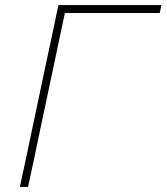

<svg xmlns="http://www.w3.org/2000/svg" viewBox="-20 -733 653 753"><path d="M58 0Q71 -60 83 -116.5Q94.5 -173 108.5 -238L158 -472.5Q172.5 -539.5 184.5 -596.2Q196.5 -653 209 -713H613L606.5 -682H234.5Q223.5 -630.5 212.8 -580Q202 -529.5 190 -472L140.5 -238Q126.5 -173 115 -116.5Q103 -60 90 0Z"/></svg>

Font: Heraclito Thin
Style: Italic
Weight: 100
Italic angle: -12°
Designer: Kostas Bartsokas (font) & Cristiano Sobral (main changes)
Foundry: Kostas Bartsokas (font) & Cristiano Sobral (main changes)
Version: Version 1.00;July 8, 2020;FontCreator 13.0.0.2655 64-bit